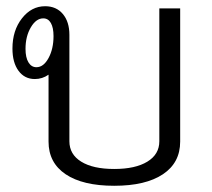

<svg xmlns="http://www.w3.org/2000/svg" viewBox="-20 -587 681 617"><path d="M559 -560V-132Q559 -64 503.5 -27Q448 10 347 10Q246 10 191 -27Q136 -64 136 -132V-347Q116 -333 92 -333Q59 -333 39.5 -359.5Q20 -386 20 -431Q20 -489 50.5 -528Q81 -567 125 -567Q161 -567 182 -542Q203 -517 203 -475V-133Q203 -91 241 -67.5Q279 -44 347 -44Q415 -44 453.5 -67.5Q492 -91 492 -133V-560ZM152 -471Q152 -498 143.5 -513Q135 -528 119 -528Q96 -528 79 -499Q62 -470 62 -430Q62 -402 71.5 -386.5Q81 -371 97 -371Q120 -371 136 -400.5Q152 -430 152 -471Z"/></svg>

Font: KoHo
Style: Regular
Weight: 400
Version: Version 1.000; ttfautohint (v1.6)